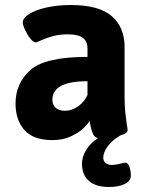

<svg xmlns="http://www.w3.org/2000/svg" viewBox="-20 -551 585 766"><path d="M502 150Q502 171 477.5 183Q453 195 414 195Q363 195 335 171Q307 147 307 102Q307 75 323.5 47.5Q340 20 371 0Q357 -3 351 -16.5Q345 -30 342 -45.5Q339 -61 337 -68Q331 -57 313 -39.5Q295 -22 263 -7Q231 8 190 8Q113 8 77.5 -32Q42 -72 42 -138Q42 -218 100.5 -271Q159 -324 329 -324V-357Q329 -386 310.5 -400Q292 -414 251 -414Q217 -414 191.5 -407Q166 -400 146 -391Q126 -382 123 -382Q113 -382 101 -397Q89 -412 80 -431.5Q71 -451 71 -462Q71 -479 96 -495Q121 -511 165 -521Q209 -531 262 -531Q375 -531 426 -486.5Q477 -442 477 -364V-176Q477 -130 479.5 -106Q482 -82 486 -53Q489 -40 489 -31Q489 -19 459 -10Q428 8 410 32.5Q392 57 392 78Q392 91 401 99Q410 107 427 107Q442 107 458 102.5Q474 98 480 98Q491 98 496.5 115Q502 132 502 150ZM329 -227Q189 -227 189 -153Q189 -133 202 -121Q215 -109 239 -109Q267 -109 292 -127Q317 -145 329 -172Z"/></svg>

Font: Asap-Bold
Style: Bold
Weight: 700
Designer: Pablo Cosgaya
Foundry: Omnibus-Type
Version: Version 2.000; ttfautohint (v1.8)